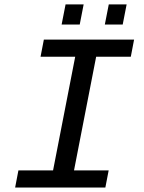

<svg xmlns="http://www.w3.org/2000/svg" viewBox="-20 -835 640 855"><path d="M175.3 -658.7H577.1L562.5 -582.5H408.2L309.6 -76.2H463.9L449.2 0H47.4L62 -76.2H216.3L314.9 -582.5H160.6ZM446.8 -725.6 464.4 -815.4H543.9L526.4 -725.6ZM254.4 -725.6 272 -815.4H352.5L335 -725.6Z"/></svg>

Font: Liberation Mono
Style: Italic
Weight: 400
Italic angle: -12°
Monospace: yes
Designer: Steve Matteson
Foundry: Ascender Corporation
Version: Version 2.1.5